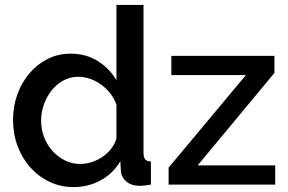

<svg xmlns="http://www.w3.org/2000/svg" viewBox="-20 -750 1170 780"><path d="M665 -69 979 -445H676V-523H1095V-454L783 -78H1098V0H665ZM279 10Q226 10 181 -11.5Q136 -33 103 -70Q70 -107 51.5 -156.5Q33 -206 33 -263Q33 -318 50.5 -366.5Q68 -415 99.5 -452Q131 -489 173.5 -510.5Q216 -532 267 -532Q330 -532 378 -501.5Q426 -471 453 -424V-730H563V-130Q563 -111 569.5 -103Q576 -95 593 -94V0Q576 3 565.5 4Q555 5 548 5Q515 5 494 -12Q473 -29 471 -56L469 -95Q440 -46 390 -18Q340 10 279 10ZM306 -84Q330 -84 354 -92Q378 -100 398 -114Q418 -128 432.5 -147Q447 -166 453 -188V-325Q444 -350 427.5 -371Q411 -392 390 -407Q369 -422 345.5 -430Q322 -438 298 -438Q265 -438 237.5 -423Q210 -408 190 -383Q170 -358 158.5 -326Q147 -294 147 -260Q147 -224 159.5 -192Q172 -160 194 -136Q216 -112 244.5 -98Q273 -84 306 -84Z"/></svg>

Font: Oxford Sans SemiBold
Style: Regular
Weight: 600
Designer: Matt McInerney, Pablo Impallari, Rodrigo Fuenzalida
Foundry: Matt McInerney, Pablo Impallari, Rodrigo Fuenzalida
Version: Version 3.000g; ttfautohint (v1.5) -l 8 -r 28 -G 28 -x 14 -D